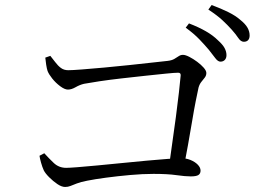

<svg xmlns="http://www.w3.org/2000/svg" viewBox="-20 -806 1040 763"><path d="M856 -561Q846 -561 835.5 -575Q825 -589 810 -608Q794 -627 772.5 -649.5Q751 -672 718 -696L731 -713Q770 -698 798.5 -681.5Q827 -665 846 -646Q865 -629 872.5 -615Q880 -601 880 -587Q880 -575 873.5 -568Q867 -561 856 -561ZM650 -133Q656 -179 664 -233.5Q672 -288 679 -341.5Q686 -395 691 -438.5Q696 -482 698 -506Q699 -517 688 -517Q675 -517 640 -513.5Q605 -510 558.5 -505Q512 -500 463.5 -494.5Q415 -489 375 -483Q335 -477 314 -473Q297 -469 280.5 -459.5Q264 -450 250 -450Q237 -450 219 -463.5Q201 -477 187.5 -494Q174 -511 169 -524Q166 -533 163.5 -549Q161 -565 160 -577L180 -584Q190 -572 200 -558.5Q210 -545 222 -536Q234 -527 251 -527Q267 -527 305.5 -530Q344 -533 394 -537.5Q444 -542 495 -547.5Q546 -553 586.5 -557.5Q627 -562 646 -564Q663 -566 673 -572Q683 -578 690.5 -583Q698 -588 707 -588Q717 -588 732.5 -580Q748 -572 763.5 -560.5Q779 -549 789.5 -537Q800 -525 800 -516Q800 -506 794 -498Q788 -490 780.5 -481Q773 -472 769 -458Q765 -440 758 -405Q751 -370 743.5 -324.5Q736 -279 727 -229.5Q718 -180 709 -133ZM239 -63Q225 -63 208 -74.5Q191 -86 175.5 -101.5Q160 -117 154 -129Q148 -142 143 -160Q138 -178 137 -187L156 -197Q173 -178 193.5 -158.5Q214 -139 243 -139Q254 -139 287 -141.5Q320 -144 366.5 -148.5Q413 -153 464 -158Q515 -163 562.5 -167.5Q610 -172 646 -174.5Q682 -177 696 -177Q718 -178 736.5 -170.5Q755 -163 766 -151.5Q777 -140 777 -128Q777 -116 768.5 -110.5Q760 -105 738 -105Q716 -105 681 -110Q646 -115 590 -115Q547 -115 497 -110.5Q447 -106 402 -100Q357 -94 327 -88Q301 -83 285.5 -77Q270 -71 260 -67Q250 -63 239 -63ZM949 -640Q937 -640 927 -655Q917 -670 901 -688Q884 -707 863.5 -726Q843 -745 808 -768L821 -786Q859 -772 888 -757.5Q917 -743 935 -727Q955 -711 963.5 -696Q972 -681 972 -665Q972 -653 966 -646.5Q960 -640 949 -640Z"/></svg>

Font: Noto Serif SC ExtraLight
Style: Regular
Weight: 400
Version: Version 2.002-H1;hotconv 1.1.0;makeotfexe 2.6.0